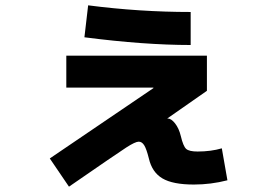

<svg xmlns="http://www.w3.org/2000/svg" viewBox="-20 -648 1040 721"><path d="M229 -439H757V-307L608 -203H609H610Q623 -203 637.5 -184.5Q652 -166 659 -137Q668 -99 679 -89Q690 -79 722 -79Q772 -79 813 -91L834 29Q772 45 708 45Q629 45 590 22Q551 -1 539 -53Q530 -89 521.5 -102.5Q513 -116 501 -116Q488 -116 454 -94Q420 -72 239 53L167 -53L556 -317V-319H229ZM297 -508 311 -628Q504 -603 696 -603V-479Q521 -479 297 -508Z"/></svg>

Font: M PLUS 1p ExtraBold
Style: Regular
Weight: 800
Version: Version 1.062